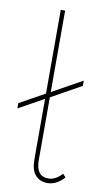

<svg xmlns="http://www.w3.org/2000/svg" viewBox="-103 -783 442 824"><g transform="rotate(10 118.5 -371.0)"><path d="M112 -364 243 -437V-460L112 -387V-742H93V-377L-17 -316V-293L93 -354V-90C93 -60 99 -38 112 -23C124 -8 142 0 166 0C191 0 215 -12 238 -37L225 -51C206 -30 186 -20 166 -20C130 -20 112 -43 112 -90Z"/></g></svg>

Font: Argentum Sans Thin
Style: Regular
Weight: 250
Designer: Julieta Ulanovsky
Foundry: Julieta Ulanovsky
Version: Version 5.001;February 15, 2019;FontCreator 11.5.0.2425 64-b